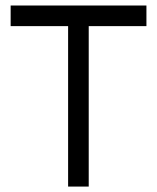

<svg xmlns="http://www.w3.org/2000/svg" viewBox="-20 -687 578 707"><path d="M306.7 -590.8V0H230.8V-590.8H19.2V-666.7H519.2V-590.8Z"/></svg>

Font: 0xA000-Squarish
Style: Squareish
Weight: 400
Version: Version 0.1